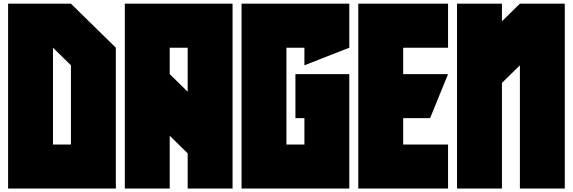

<svg xmlns="http://www.w3.org/2000/svg" viewBox="-20 -997 3178 1065"><path d="M273.9 -732.4V-195.3H373.5V-634.8ZM24.9 48.8V-976.6H373.5L622.6 -732.4V48.8Z M1021 -146.5 921.4 -244.1V48.8H672.4V-976.6H1270V48.8H1021ZM921.4 -585.9 1021 -488.3V-732.4H921.4Z M1917.5 48.8H1319.8V-976.6H1917.5V-732.4L1668.5 -634.8V-732.4H1568.8V-195.3H1668.5V-341.8H1618.7V-585.9H1917.5Z M2216.3 -341.8V-195.3H2465.3V48.8H1967.3V-976.6H2465.3V-732.4H2216.3V-585.9H2465.3L2365.7 -341.8Z M2515.1 -976.6H2764.2V-878.9L2863.8 -976.6H3112.8V48.8H2863.8V-634.8L2764.2 -537.1V48.8H2515.1Z"/></svg>

Font: Wilelessous
Style: Regular
Weight: 400
Designer: Kristopher Martin
Foundry: Kristopher Martin
Version: Version 1.0; ttfautohint (v1.8.4.7-5d5b)